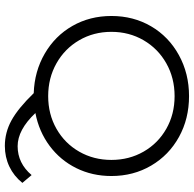

<svg xmlns="http://www.w3.org/2000/svg" viewBox="-24 -666 818 811"><g transform="rotate(90 385.5 -261.0)"><path d="M753 54Q724 90 684 109Q644 128 597 128Q540 128 489 100Q438 72 374 6Q282 3 207 -40.5Q132 -84 90 -157.5Q48 -231 48 -322Q48 -415 91.5 -489.5Q135 -564 213 -607Q291 -650 386.5 -650Q482 -650 559 -607.5Q636 -565 680 -490Q724 -415 724 -322Q724 -241 690.5 -173.5Q657 -106 596.5 -61Q536 -16 458 -1Q529 74 598 74Q670 74 720 15ZM115 -322Q115 -247 150.5 -186Q186 -125 248 -90Q310 -55 386.5 -55Q463 -55 524.5 -90Q586 -125 621 -186Q656 -247 656 -322Q656 -397 621 -458Q586 -519 524.5 -554Q463 -589 386.5 -589Q310 -589 248 -554Q186 -519 150.5 -458Q115 -397 115 -322Z"/></g></svg>

Font: Montserrat Ace
Style: Regular
Weight: 400
Designer: Julieta Ulanovsky
Foundry: Julieta Ulanovsky
Version: Version 1